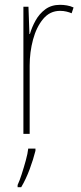

<svg xmlns="http://www.w3.org/2000/svg" viewBox="-20 -555 336 796"><path d="M229 -535Q243 -535 257.5 -532.5Q272 -530 285 -524L277 -500Q268 -504 255.5 -507Q243 -510 229 -510Q187 -510 159 -476.5Q131 -443 117 -391Q103 -339 103 -283V0H77V-527H98L102 -414H104Q112 -442 127.5 -470Q143 -498 168 -516.5Q193 -535 229 -535ZM127 70Q118 106 103 146.5Q88 187 68 221H53V212Q61 195 70 167Q79 139 87 110Q95 81 97 61H127Z"/></svg>

Font: Noto Sans Gurmukhi UI Condensed Thin
Style: Regular
Weight: 100
Width: 3
Designer: Jelle Bosma - Monotype Design Team
Foundry: Monotype Imaging Inc.
Version: Version 2.004; ttfautohint (v1.8.4.7-5d5b)